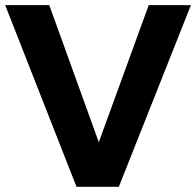

<svg xmlns="http://www.w3.org/2000/svg" viewBox="-20 -720 756 740"><path d="M0 -700.2H169.9L360.8 -171.9L553.2 -700.2H715.8L438 0H274.9Z"/></svg>

Font: Montserrat Semi Bold
Style: Regular
Weight: 600
Designer: Julieta Ulanovsky
Foundry: Julieta Ulanovsky
Version: Version 3.001;PS 003.001;hotconv 1.0.70;makeotf.lib2.5.58329